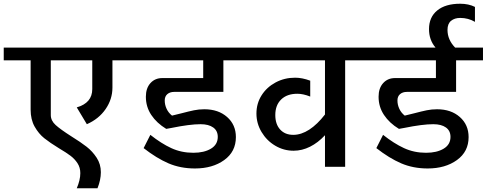

<svg xmlns="http://www.w3.org/2000/svg" viewBox="-42 -893 2606 1028"><path d="M704 -570H560V-424Q560 -362 523.5 -309Q487 -256 423 -228L369 -318Q452 -342 452 -416V-570H230V-277Q230 -247 256 -223.5Q282 -200 340 -163Q390 -132 421.5 -107.5Q453 -83 475.5 -48.5Q498 -14 498 29Q498 70 480 115H369Q388 71 388 34Q388 4 373 -19Q358 -42 335.5 -59Q313 -76 274 -99Q225 -129 195 -153Q165 -177 143.5 -215Q122 -253 122 -306V-570H-22V-638H704Z M727 -100 763 -171Q821 -125 875 -100Q929 -75 993 -75Q1051 -75 1087.5 -97Q1124 -119 1124 -160Q1124 -193 1099.5 -210.5Q1075 -228 1032 -228Q974 -228 876 -208L848 -203Q797 -234 768 -277.5Q739 -321 739 -375Q739 -421 763.5 -448Q788 -475 827 -475H1046V-570H660V-638H1298V-570H1154V-401H891Q868 -401 854 -389Q840 -377 840 -355Q840 -332 850 -310.5Q860 -289 879 -274L928 -286Q970 -297 996.5 -302.5Q1023 -308 1052 -308Q1127 -308 1174 -266.5Q1221 -225 1221 -159Q1221 -81 1158.5 -36Q1096 9 1002 9Q924 9 860 -18.5Q796 -46 727 -100Z M1950 -570H1806V0H1698V-169Q1661 -129 1618 -107.5Q1575 -86 1530 -86Q1477 -86 1431.5 -113Q1386 -140 1358.5 -186Q1331 -232 1331 -285Q1331 -339 1358.5 -382.5Q1386 -426 1433.5 -451.5Q1481 -477 1538 -477Q1576 -477 1619 -461V-376Q1581 -391 1550 -391Q1495 -391 1463.5 -360.5Q1432 -330 1432 -277Q1432 -228 1458 -199.5Q1484 -171 1528 -171Q1571 -171 1614 -199Q1657 -227 1698 -280V-570H1254V-638H1950Z M1973 -100 2009 -171Q2067 -125 2121 -100Q2175 -75 2239 -75Q2297 -75 2333.5 -97Q2370 -119 2370 -160Q2370 -193 2345.5 -210.5Q2321 -228 2278 -228Q2220 -228 2122 -208L2094 -203Q2043 -234 2014 -277.5Q1985 -321 1985 -375Q1985 -421 2009.5 -448Q2034 -475 2073 -475H2292V-570H1906V-638H2544V-570H2400V-401H2137Q2114 -401 2100 -389Q2086 -377 2086 -355Q2086 -332 2096 -310.5Q2106 -289 2125 -274L2174 -286Q2216 -297 2242.5 -302.5Q2269 -308 2298 -308Q2373 -308 2420 -266.5Q2467 -225 2467 -159Q2467 -81 2404.5 -36Q2342 9 2248 9Q2170 9 2106 -18.5Q2042 -46 1973 -100Z M2422 -797Q2392 -797 2373 -781.5Q2354 -766 2354 -733Q2354 -680 2395 -638H2290Q2255 -679 2255 -737Q2255 -801 2299 -837Q2343 -873 2422 -873Q2467 -873 2501 -856V-776Q2465 -797 2422 -797Z"/></svg>

Font: Amiko SemiBold
Style: Regular
Weight: 600
Designer: Pablo Impallari, Rodrigo Fuenzalida, Andres Torresi
Foundry: Impallari Type
Version: Version 1.001; ttfautohint (v1.3)